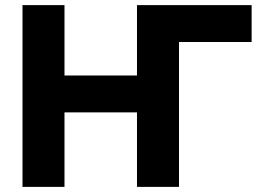

<svg xmlns="http://www.w3.org/2000/svg" viewBox="-20 -730 1028 750"><path d="M962.9 -710V-565.9H679.2V0H515.1V-291H231.9V0H67.9V-710H231.9V-435.1H515.1V-710Z"/></svg>

Font: Raleway-v4020 ExtraBold
Style: Regular
Weight: 800
Designer: Matt McInerney, Pablo Impallari, Rodrigo Fuenzalida
Foundry: Matt McInerney, Pablo Impallari, Rodrigo Fuenzalida
Version: Version 4.020;PS 004.020;hotconv 1.0.88;makeotf.lib2.5.64775